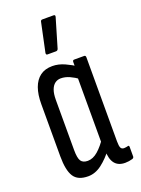

<svg xmlns="http://www.w3.org/2000/svg" viewBox="-135 -757 606 825"><g transform="rotate(-20 167.5 -344.5)"><path d="M122 6Q75 6 56.5 -23Q38 -52 38 -116V-355Q38 -398 49 -428.5Q60 -459 82 -475.5Q104 -492 138 -492Q166 -492 194.5 -479Q223 -466 239 -454L233 -398Q214 -412 194 -421Q174 -430 154 -430Q139 -430 127.5 -421.5Q116 -413 109.5 -395.5Q103 -378 103 -350V-121Q103 -84 112 -70.5Q121 -57 143 -57Q167 -57 190 -77Q213 -97 235 -131L241 -75Q215 -40 185 -17Q155 6 122 6ZM291 6Q228 6 228 -74V-95L224 -97V-414L229 -439V-477Q229 -486 236 -486H282Q289 -486 289 -477V-93Q289 -72 293 -63.5Q297 -55 308 -55Q313 -55 318 -56Q323 -57 327 -58Q332 -59 332 -51V-8Q332 -2 325 1Q308 6 291 6ZM136 -546Q129 -546 130 -555L158 -687Q159 -695 167 -695H218Q227 -695 224 -685L185 -553Q182 -546 175 -546Z"/></g></svg>

Font: Sofia Sans Extra Condensed
Style: Regular
Weight: 400
Designer: Botio Nikoltchev, Ani Petrova
Foundry: lettersoup
Version: Version 4.101